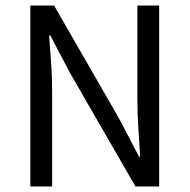

<svg xmlns="http://www.w3.org/2000/svg" viewBox="-20 -676 687 696"><path d="M90 0V-656H176L413 -244L484 -108H488Q485 -158 481.5 -211.5Q478 -265 478 -317V-656H557V0H471L233 -413L162 -548H158Q162 -498 165.5 -446.5Q169 -395 169 -343V0Z"/></svg>

Font: CV Source Sans
Style: Regular
Weight: 400
Designer: Paul D. Hunt
Foundry: Adobe Systems Incorporated
Version: Version 3.001